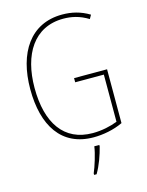

<svg xmlns="http://www.w3.org/2000/svg" viewBox="-137 -808 854 1113"><g transform="rotate(-15 290.0 -252.0)"><path d="M319 -351V-326H491V-43C450 -27 397 -15 342 -15C170 -15 83 -144 83 -355C83 -555 171 -700 347 -700C395 -700 444 -690 496 -658L509 -681C456 -713 403 -725 347 -725C156 -725 57 -572 57 -354C57 -136 148 10 341 10C397 10 463 -2 517 -28V-351ZM360 70V61H330C325 102 301 178 286 212V221H301C328 175 348 118 360 70Z"/></g></svg>

Font: Noto Sans Kannada Condensed Thin
Style: Regular
Weight: 100
Width: 3
Designer: Jelle Bosma - Monotype Design Team
Foundry: Monotype Imaging Inc.
Version: Version 2.005